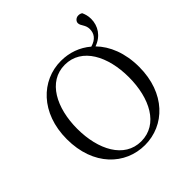

<svg xmlns="http://www.w3.org/2000/svg" viewBox="-230 -1041 1227 1227"><g transform="rotate(-45 383.5 -428.0)"><path d="M150 -364C150 -552 231 -710 383 -710C537 -710 617 -552 617 -364C617 -175 537 -18 383 -18C231 -18 150 -175 150 -364ZM383 -745C207 -745 56 -601 56 -364C56 -124 206 16 383 16C561 16 710 -127 710 -364C710 -490 669 -589 605 -654C674 -678 710 -735 710 -798C710 -826 703 -846 695 -864C686 -870 677 -872 667 -872C646 -872 630 -855 630 -839C630 -813 658 -798 658 -758C658 -719 638 -687 585 -672C529 -720 459 -745 383 -745Z"/></g></svg>

Font: Noto Serif CJK KR
Style: Regular
Weight: 400
Designer: Ryoko NISHIZUKA 西塚涼子 (kana & ideographs); Frank Grießhammer (Latin, Greek & Cyrillic); Wenlong ZHANG 张文龙 (bopomofo); San
Foundry: Adobe
Version: Version 2.001;hotconv 1.1.0;makeotfexe 2.6.0